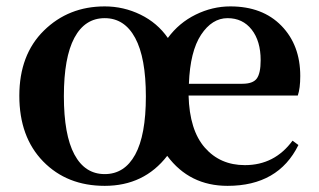

<svg xmlns="http://www.w3.org/2000/svg" viewBox="-20 -571 1007 606"><path d="M214.8 -83.5Q248 -21.5 310.5 -21.5Q373 -21.5 406.7 -83Q440.4 -144.5 440.4 -266.6Q440.4 -388.7 406.7 -451.2Q373 -513.7 310.5 -513.7Q248 -513.7 214.8 -451.7Q181.6 -389.6 181.6 -267.6Q181.6 -145.5 214.8 -83.5ZM576.2 -306.6H745.1Q778.3 -306.6 790.5 -323.2Q802.7 -339.8 802.7 -380.9Q802.7 -441.4 774.4 -477.5Q746.1 -513.7 698.2 -513.7Q649.4 -513.7 614.7 -461.4Q580.1 -409.2 576.2 -306.6ZM919.9 -269.5H575.2Q578.1 -160.2 626.5 -105Q674.8 -49.8 752.9 -49.8Q846.7 -49.8 903.3 -127L921.9 -113.3Q858.4 15.6 698.2 15.6Q578.1 15.6 507.8 -79.1Q434.6 15.6 310.5 15.6Q191.4 15.6 116.2 -61.5Q41 -138.7 41 -268.6Q41 -398.4 118.7 -474.6Q196.3 -550.8 310.5 -550.8Q370.1 -550.8 423.3 -524.9Q476.6 -499 509.8 -451.2Q544.9 -499 597.7 -524.9Q650.4 -550.8 707 -550.8Q808.6 -550.8 868.2 -489.7Q927.7 -428.7 927.7 -331.1Q927.7 -292 919.9 -269.5Z"/></svg>

Font: GenRyuMin TW TTF Bold
Style: Regular
Weight: 700
Version: Version 1.300